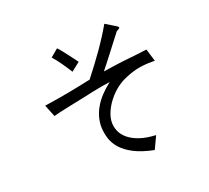

<svg xmlns="http://www.w3.org/2000/svg" viewBox="-138 -903 1275 1174"><g transform="rotate(-20 500.0 -315.5)"><path d="M278 -647 328 -689Q339 -678 353.5 -659.5Q368 -641 382.5 -622Q397 -603 408.5 -587.5Q420 -572 424 -566L368 -522Q346 -557 323.5 -589Q301 -621 278 -647ZM839 -495 864 -413H845Q789 -413 744.5 -403Q700 -393 651 -370Q618 -354 588.5 -328.5Q559 -303 536.5 -272Q514 -241 501 -208.5Q488 -176 488 -146Q488 -118 500 -90Q512 -62 539.5 -39Q567 -16 610.5 -1Q654 14 716 17L677 100Q598 84 548 58Q498 32 469.5 -0.5Q441 -33 430 -70Q419 -107 418 -144Q418 -276 560 -385Q539 -382 523 -379.5Q507 -377 488 -373.5Q469 -370 443 -364.5Q417 -359 376 -350Q331 -341 298.5 -334Q266 -327 242 -322Q218 -317 201.5 -313Q185 -309 172 -305L140 -384Q189 -391 230 -398Q271 -405 307.5 -412Q344 -419 379 -426Q414 -433 450 -441Q478 -477 507 -515.5Q536 -554 562.5 -592Q589 -630 611.5 -665.5Q634 -701 651 -731Q686 -709 708 -696.5Q730 -684 729 -678Q729 -673 707 -662Q686 -635 662 -603.5Q638 -572 616 -543.5Q594 -515 576 -492Q558 -469 549 -458Q577 -462 596.5 -465Q616 -468 633.5 -470.5Q651 -473 671 -475.5Q691 -478 721 -481Q740 -483 754 -484.5Q768 -486 781 -487.5Q794 -489 807.5 -491Q821 -493 839 -495Z"/></g></svg>

Font: D2Coding
Style: Regular
Weight: 400
Monospace: yes
Designer: Yong-Rak Park; Jeong-Hwan Yoon; Sang-Min Lee;
Foundry: NHN Corporation
Version: Version 1.3.2; Build 20180524